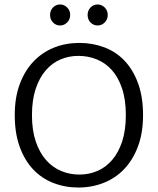

<svg xmlns="http://www.w3.org/2000/svg" viewBox="-20 -830 706 859"><path d="M335 -638Q395 -638 447.5 -618Q500 -598 538 -557.5Q576 -517 598 -456.5Q620 -396 620 -315Q620 -236 597.5 -175.5Q575 -115 536 -74Q497 -33 444 -12Q391 9 331 9Q271 9 218.5 -11.5Q166 -32 128 -72.5Q90 -113 68 -173.5Q46 -234 46 -315Q46 -394 68.5 -454Q91 -514 130 -555Q169 -596 221.5 -617Q274 -638 335 -638ZM123 -315Q123 -247 140 -197Q157 -147 186 -114Q215 -81 253.5 -65Q292 -49 335 -49Q378 -49 415.5 -65Q453 -81 481.5 -114Q510 -147 526.5 -197Q543 -247 543 -315Q543 -384 526 -434.5Q509 -485 480 -517Q451 -549 412.5 -564.5Q374 -580 331 -580Q288 -580 250.5 -564Q213 -548 184.5 -515Q156 -482 139.5 -432Q123 -382 123 -315ZM204 -763Q204 -783 217 -796.5Q230 -810 249 -810Q267 -810 280.5 -796.5Q294 -783 294 -763Q294 -743 280.5 -729.5Q267 -716 249 -716Q230 -716 217 -729.5Q204 -743 204 -763ZM372 -763Q372 -783 385 -796.5Q398 -810 417 -810Q435 -810 448.5 -796.5Q462 -783 462 -763Q462 -743 448.5 -729.5Q435 -716 417 -716Q398 -716 385 -729.5Q372 -743 372 -763Z"/></svg>

Font: Mukta Malar Light
Style: Regular
Weight: 300
Designer: Aadarsh Rajan, Girish Dalvi, Yashodeep Gholap
Foundry: Ek Type
Version: Version 2.538;PS 1.000;hotconv 16.6.51;makeotf.lib2.5.65220;